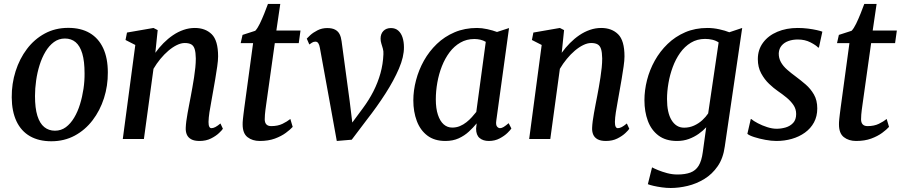

<svg xmlns="http://www.w3.org/2000/svg" viewBox="-20 -711 4607 982"><path d="M329 -568.5Q394 -568.5 439 -542Q484 -515.5 507.8 -464.5Q531.5 -413.5 531.5 -340.5Q532 -272 511.8 -208.8Q491.5 -145.5 453.5 -95.8Q415.5 -46 362 -17.2Q308.5 11.5 242.5 11.5Q178.5 11.5 133.2 -14.5Q88 -40.5 64.2 -91Q40.5 -141.5 40 -213Q39.5 -283 59.8 -346.8Q80 -410.5 117.8 -460.5Q155.5 -510.5 209 -539.5Q262.5 -568.5 329 -568.5ZM312 -514Q280.5 -514 255.8 -495.8Q231 -477.5 212.8 -447Q194.5 -416.5 182.5 -378.2Q170.5 -340 164.8 -299.2Q159 -258.5 159 -220Q159 -158 171.2 -118.8Q183.5 -79.5 206.5 -61Q229.5 -42.5 261 -42.5Q292.5 -42.5 316.8 -60.5Q341 -78.5 359.2 -109Q377.5 -139.5 389.2 -177.8Q401 -216 407 -256.8Q413 -297.5 412.5 -336Q412.5 -398 400.8 -437.2Q389 -476.5 366.8 -495.2Q344.5 -514 312 -514Z M774.5 -441Q793.5 -467.5 816.2 -490.5Q839 -513.5 864.8 -531Q890.5 -548.5 918.8 -558.2Q947 -568 976.5 -568Q1030 -568 1062.8 -536Q1095.5 -504 1095.5 -422.5Q1095.5 -402 1091 -371Q1086.5 -340 1081 -307Q1075.5 -274 1070.5 -247Q1066.5 -222 1061 -193.2Q1055.5 -164.5 1051.2 -136.8Q1047 -109 1046.5 -87.5Q1046.5 -70 1050.5 -62.8Q1054.5 -55.5 1061 -55.5Q1070.5 -55.5 1081.2 -61Q1092 -66.5 1107.5 -79.5L1120 -52.5Q1116.5 -46 1100.5 -30.8Q1084.5 -15.5 1059.2 -2.8Q1034 10 1000.5 10Q973.5 10 957.8 1.2Q942 -7.5 935.5 -22.8Q929 -38 930 -58Q930.5 -72.5 933 -91.8Q935.5 -111 939.5 -133Q943.5 -155 947.8 -177.2Q952 -199.5 956 -220Q960 -241 964.2 -265Q968.5 -289 972.5 -314.8Q976.5 -340.5 979 -365.2Q981.5 -390 981.5 -412Q981 -443.5 975.5 -460.5Q970 -477.5 957.8 -484.2Q945.5 -491 925 -491Q906 -491 884.5 -480.5Q863 -470 841.5 -451.8Q820 -433.5 800.2 -409.5Q780.5 -385.5 765 -359L716 0H608L672 -481L622 -506.5L629.5 -544.5L765 -568L786.5 -557Z M1341.5 -177.5Q1339 -161 1337.5 -148.2Q1336 -135.5 1335 -124.5Q1334 -113.5 1334 -100.5Q1334 -84 1342.2 -75Q1350.5 -66 1367 -66Q1401 -66 1425 -77.8Q1449 -89.5 1465 -102.5L1477 -62Q1465 -48.5 1442 -31.5Q1419 -14.5 1385.8 -2.2Q1352.5 10 1308.5 10Q1271 10 1246 -9.5Q1221 -29 1221 -74.5Q1221 -79.5 1221.2 -86Q1221.5 -92.5 1222.5 -102.2Q1223.5 -112 1225.2 -125.8Q1227 -139.5 1229.5 -159.5L1274.5 -490.5H1211L1220.5 -532.5L1285.5 -553.5Q1297 -565.5 1308.8 -589.8Q1320.5 -614 1331.5 -641.5Q1342.5 -669 1350.5 -691H1413.5L1393.5 -555H1517L1508 -490.5H1385.5Z M1616 -466.5Q1613.5 -481.5 1608 -489.8Q1602.5 -498 1593.5 -498Q1583.5 -498 1576 -493Q1568.5 -488 1562 -483.5L1549 -513.5Q1553 -518.5 1567.2 -531.5Q1581.5 -544.5 1604 -556Q1626.5 -567.5 1653.5 -567.5Q1679 -567.5 1694.2 -559.2Q1709.5 -551 1717 -536Q1724.5 -521 1727 -500.5L1768.5 -193.5L1787.5 -37.5L1753.5 -46L1836 -157.5Q1867.5 -200 1890 -244.2Q1912.5 -288.5 1925.8 -335.8Q1939 -383 1941 -433.5Q1942 -449 1938.2 -462.2Q1934.5 -475.5 1930.5 -488Q1926.5 -500.5 1926.5 -513.5Q1926.5 -538 1941 -552.8Q1955.5 -567.5 1979.5 -567.5Q2002.5 -567.5 2017.2 -554.2Q2032 -541 2039 -518.8Q2046 -496.5 2046 -469.5Q2046.5 -421 2020.5 -360.2Q1994.5 -299.5 1951.5 -232.5Q1908.5 -165.5 1856.5 -99L1779 3.5L1702.5 10L1669.5 -172.5Z M2518.5 -95.5Q2515 -73 2521.8 -64.2Q2528.5 -55.5 2537.5 -55.5Q2546 -55.5 2556.2 -61.8Q2566.5 -68 2581.5 -81L2595.5 -54Q2591.5 -47 2575.8 -31.5Q2560 -16 2535.5 -3Q2511 10 2480 10Q2451 10 2433 -5Q2415 -20 2415 -53L2418 -80Q2400.5 -58.5 2378 -37.8Q2355.5 -17 2326 -3.5Q2296.5 10 2258 10Q2202 10 2165.8 -17.5Q2129.5 -45 2111.8 -92.2Q2094 -139.5 2094 -197.5Q2094 -248 2107.8 -300.5Q2121.5 -353 2148.2 -400.8Q2175 -448.5 2214.2 -486.2Q2253.5 -524 2305.2 -546Q2357 -568 2420 -568Q2444 -568 2472.5 -561.8Q2501 -555.5 2522 -547.5L2583.5 -567.5ZM2464.5 -497Q2451.5 -504.5 2436.8 -508Q2422 -511.5 2406 -511.5Q2366.5 -511.5 2334.8 -493.2Q2303 -475 2279.5 -443.8Q2256 -412.5 2240.2 -372.5Q2224.5 -332.5 2216.8 -288.8Q2209 -245 2209 -203Q2209 -156 2219.8 -123.8Q2230.5 -91.5 2249.2 -75Q2268 -58.5 2293 -58.5Q2314 -58.5 2332 -66Q2350 -73.5 2365.5 -85.8Q2381 -98 2393.5 -112Q2406 -126 2416 -138.5Z M2853 -441Q2872 -467.5 2894.8 -490.5Q2917.5 -513.5 2943.2 -531Q2969 -548.5 2997.2 -558.2Q3025.5 -568 3055 -568Q3108.5 -568 3141.2 -536Q3174 -504 3174 -422.5Q3174 -402 3169.5 -371Q3165 -340 3159.5 -307Q3154 -274 3149 -247Q3145 -222 3139.5 -193.2Q3134 -164.5 3129.8 -136.8Q3125.5 -109 3125 -87.5Q3125 -70 3129 -62.8Q3133 -55.5 3139.5 -55.5Q3149 -55.5 3159.8 -61Q3170.5 -66.5 3186 -79.5L3198.5 -52.5Q3195 -46 3179 -30.8Q3163 -15.5 3137.8 -2.8Q3112.5 10 3079 10Q3052 10 3036.2 1.2Q3020.5 -7.5 3014 -22.8Q3007.5 -38 3008.5 -58Q3009 -72.5 3011.5 -91.8Q3014 -111 3018 -133Q3022 -155 3026.2 -177.2Q3030.5 -199.5 3034.5 -220Q3038.5 -241 3042.8 -265Q3047 -289 3051 -314.8Q3055 -340.5 3057.5 -365.2Q3060 -390 3060 -412Q3059.5 -443.5 3054 -460.5Q3048.5 -477.5 3036.2 -484.2Q3024 -491 3003.5 -491Q2984.5 -491 2963 -480.5Q2941.5 -470 2920 -451.8Q2898.5 -433.5 2878.8 -409.5Q2859 -385.5 2843.5 -359L2794.5 0H2686.5L2750.5 -481L2700.5 -506.5L2708 -544.5L2843.5 -568L2865 -557Z M3687 38Q3679 98 3650.8 139Q3622.5 180 3582.2 204.5Q3542 229 3497 239.8Q3452 250.5 3410.5 250.5Q3388 250.5 3364.8 247.2Q3341.5 244 3322.2 239.5Q3303 235 3293.5 231L3315 145Q3325 150.5 3345.5 159Q3366 167.5 3392 174.5Q3418 181.5 3445 181.5Q3484.5 181.5 3511.2 171.5Q3538 161.5 3553.2 136.8Q3568.5 112 3574.5 67L3592 -60Q3576 -42.5 3553.5 -26.5Q3531 -10.5 3503.2 -0.2Q3475.5 10 3442.5 10Q3385 10 3348 -17.8Q3311 -45.5 3293.5 -92.8Q3276 -140 3276 -198.5Q3276 -249 3289.2 -301.2Q3302.5 -353.5 3329 -401Q3355.5 -448.5 3394.5 -486.2Q3433.5 -524 3484.5 -546Q3535.5 -568 3598.5 -568Q3628 -568 3658.8 -561.2Q3689.5 -554.5 3710 -546L3776 -568ZM3655.5 -494Q3641.5 -503.5 3623.5 -507.8Q3605.5 -512 3586.5 -512Q3545.5 -512 3513.5 -492.5Q3481.5 -473 3458.5 -440.5Q3435.5 -408 3420.8 -368Q3406 -328 3398.8 -285.5Q3391.5 -243 3391.5 -204.5Q3391.5 -170 3397.2 -143Q3403 -116 3414.5 -97Q3426 -78 3442 -68Q3458 -58 3479 -58Q3506.5 -58 3530 -68.8Q3553.5 -79.5 3571.8 -96.2Q3590 -113 3602 -131Z M4168.5 -468H4164Q4154 -479.5 4125.5 -494.2Q4097 -509 4060.5 -509Q4034 -509 4012.5 -501.2Q3991 -493.5 3977.8 -478Q3964.5 -462.5 3963 -439Q3962.5 -414 3974 -393.2Q3985.5 -372.5 4005.8 -354.8Q4026 -337 4050 -319.5Q4075.5 -300.5 4100.8 -278.8Q4126 -257 4143 -227.5Q4160 -198 4160 -156.5Q4160 -116 4143.2 -85Q4126.5 -54 4097 -32.8Q4067.5 -11.5 4030 -0.8Q3992.5 10 3951 10Q3925.5 10 3894.5 4.2Q3863.5 -1.5 3837.8 -9.8Q3812 -18 3802.5 -26.5L3820 -102.5H3822Q3833.5 -92.5 3855.8 -80.8Q3878 -69 3903.8 -60.8Q3929.5 -52.5 3952 -52.5Q3975.5 -52.5 3998.5 -59.2Q4021.5 -66 4036.8 -82.5Q4052 -99 4052 -128Q4052 -153.5 4038.2 -173.8Q4024.5 -194 4003 -211.8Q3981.5 -229.5 3958 -245.5Q3937.5 -259.5 3913.8 -282Q3890 -304.5 3873 -336Q3856 -367.5 3856 -408.5Q3856 -457 3882.8 -493Q3909.5 -529 3955.8 -548.5Q4002 -568 4060 -568Q4086.5 -568 4112.2 -564.8Q4138 -561.5 4157.8 -557Q4177.5 -552.5 4186 -549Z M4391.5 -177.5Q4389 -161 4387.5 -148.2Q4386 -135.5 4385 -124.5Q4384 -113.5 4384 -100.5Q4384 -84 4392.2 -75Q4400.5 -66 4417 -66Q4451 -66 4475 -77.8Q4499 -89.5 4515 -102.5L4527 -62Q4515 -48.5 4492 -31.5Q4469 -14.5 4435.8 -2.2Q4402.5 10 4358.5 10Q4321 10 4296 -9.5Q4271 -29 4271 -74.5Q4271 -79.5 4271.2 -86Q4271.5 -92.5 4272.5 -102.2Q4273.5 -112 4275.2 -125.8Q4277 -139.5 4279.5 -159.5L4324.5 -490.5H4261L4270.5 -532.5L4335.5 -553.5Q4347 -565.5 4358.8 -589.8Q4370.5 -614 4381.5 -641.5Q4392.5 -669 4400.5 -691H4463.5L4443.5 -555H4567L4558 -490.5H4435.5Z"/></svg>

Font: Merriweather Light 18pt Medium
Style: Italic
Weight: 500
Italic angle: -7.8°
Version: Version 2.101